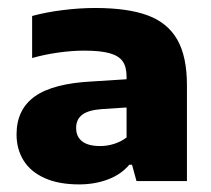

<svg xmlns="http://www.w3.org/2000/svg" viewBox="-20 -770 543 493"><path d="M460 -551V-305H330.5L319 -347H312Q291 -322 257 -309.2Q223 -296.5 183.5 -296.5Q130.5 -296.5 94.5 -312.8Q58.5 -329 40.5 -358Q22.5 -387 22.5 -425Q22.5 -489 69.5 -522.5Q116.5 -556 218.5 -561L305 -566.5V-573.5Q305 -598 295.2 -612.2Q285.5 -626.5 262 -633.2Q238.5 -640 196 -640Q165 -640 129.5 -635Q94 -630 62.5 -621V-729Q99.5 -739 142.2 -744.2Q185 -749.5 224 -749.5Q308 -749.5 359.2 -730.5Q410.5 -711.5 435.2 -668.2Q460 -625 460 -551ZM305 -417V-494L243 -490Q207 -487.5 191.2 -475.5Q175.5 -463.5 175.5 -441.5Q175.5 -419 191 -407Q206.5 -395 237.5 -395Q255 -395 272.8 -400.5Q290.5 -406 305 -417Z"/></svg>

Font: Encode Sans Semi Expanded
Style: Bold
Weight: 700
Width: 6
Designer: Multiple Designers
Foundry: Impallari Type
Version: Version 2.000